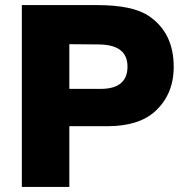

<svg xmlns="http://www.w3.org/2000/svg" viewBox="-20 -736 730 756"><path d="M66 -716H361Q503 -716 566 -673Q664 -607 664 -473Q664 -364 590 -297Q526 -239 401 -239H253V0H66ZM253 -562V-386H376Q482 -386 482 -474Q482 -560 369 -561Z"/></svg>

Font: Almarai ExtraBold
Style: Regular
Weight: 800
Designer: Boutros International 2019
Foundry: Created by Boutros International 2019
Version: Version 1.10